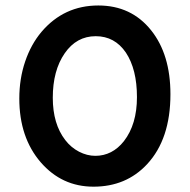

<svg xmlns="http://www.w3.org/2000/svg" viewBox="-20 -682 706 714"><path d="M51.8 -315.4Q51.8 -389.2 73.5 -453.1Q95.2 -517.1 134.3 -563.5Q217.8 -661.6 345.7 -661.6Q468.3 -661.6 542 -569.3Q613.8 -479.5 613.8 -331.5Q613.8 -164.6 526.9 -71.3Q449.2 12.2 327.6 12.2Q210 12.2 131.3 -78.6Q51.8 -170.9 51.8 -315.4ZM440.9 -157.2Q489.3 -219.7 489.3 -320.8Q489.3 -424.3 448.2 -486.3Q406.7 -547.4 335.9 -547.4Q264.6 -547.4 220.7 -483.9Q176.3 -419.9 176.3 -318.4Q176.3 -221.2 222.7 -161.1Q244.1 -133.3 273.9 -117.9Q303.7 -102.5 334.7 -102.5Q365.7 -102.5 392.6 -116.2Q419.4 -129.9 440.9 -157.2Z"/></svg>

Font: HammersmithOne
Style: Regular
Weight: 400
Designer: Nicole Fally
Foundry: Nicole Fally
Version: Version 1.003